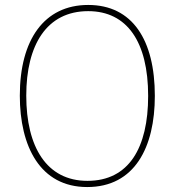

<svg xmlns="http://www.w3.org/2000/svg" viewBox="-20 -745 705 775"><path d="M605 -358C605 -583 515 -725 336 -725C158 -725 60 -584 60 -359C60 -154 142 10 332 10C524 10 605 -151 605 -358ZM86 -359C86 -563 168 -700 336 -700C493 -700 578 -576 578 -358C578 -148 500 -15 333 -15C168 -15 86 -152 86 -359Z"/></svg>

Font: Noto Sans Lao SemiCondensed Thin
Style: Regular
Weight: 100
Width: 4
Designer: Monotype Design Team
Foundry: Monotype Imaging Inc.
Version: Version 2.003